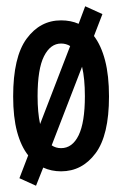

<svg xmlns="http://www.w3.org/2000/svg" viewBox="-20 -538 390 613"><path d="M95 55 42 31 70 -42Q47 -71 34.5 -117.5Q22 -164 22 -230Q22 -356 65 -414.5Q108 -473 175 -473Q206 -473 231 -462L252 -518L307 -493L280 -423Q303 -393 315.5 -345Q328 -297 328 -230Q328 -106 285 -48.5Q242 9 175 9Q144 9 118 -3ZM100 -231Q100 -179 108 -142L204 -391Q191 -399 175 -399Q141 -399 120.5 -358.5Q100 -318 100 -231ZM175 -65Q211 -65 231 -106Q251 -147 251 -231Q251 -287 242 -325L145 -74Q158 -65 175 -65Z"/></svg>

Font: Inconsolata ExtraCondensed SemiBold
Style: Regular
Weight: 600
Width: 2
Monospace: yes
Designer: Raph Levien, Cyreal, Brenton Simpson
Foundry: Raph Levien, Cyreal, Google
Version: Version 3.001; ttfautohint (v1.8.2.53-6de2)